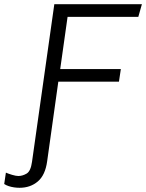

<svg xmlns="http://www.w3.org/2000/svg" viewBox="-102 -706 694 912"><path d="M-9 186Q-22 186 -35.5 184Q-49 182 -61 178Q-73 174 -82 168L-74 114Q-63 119 -44.5 124.5Q-26 130 -15 130Q5 130 24.5 118.5Q44 107 50 63L156 -686H572L555 -626H219L184 -378H472L463 -318H175L122 60Q113 126 77.5 156Q42 186 -9 186Z"/></svg>

Font: Chivo Medium ExtraLight
Style: Italic
Weight: 250
Italic angle: -8.05°
Version: Version 2.002